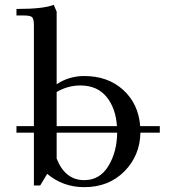

<svg xmlns="http://www.w3.org/2000/svg" viewBox="-20 -766 725 793"><path d="M48 -218V-245H120V-662Q120 -687 113 -694.5Q106 -702 81 -702H48V-729Q160 -729 202 -746L214 -718V-418Q265 -452 328 -452Q426 -452 489 -394.5Q552 -337 559 -245H640V-218H560Q558 -123 493.5 -58Q429 7 328 7Q240 7 175 -48L146 0H120V-218ZM214 -111Q249 -22 328 -22Q392 -22 427.5 -80Q463 -138 464 -218H214ZM214 -245H463Q458 -320 419.5 -366.5Q381 -413 312 -413Q260 -413 214 -386Z"/></svg>

Font: Dihjauti
Style: Bold
Weight: 700
Designer: T. Christopher White
Version: Version 3.0.0